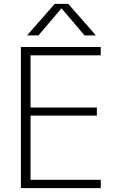

<svg xmlns="http://www.w3.org/2000/svg" viewBox="-20 -973 619 993"><path d="M297 -929 179 -790H120L263 -953H333L476 -790H417L299 -929ZM138 -687V-417H481V-375H138V-43H501V0H88V-730H501V-687Z"/></svg>

Font: M PLUS 1p Light
Style: Regular
Weight: 300
Version: Version 1.061